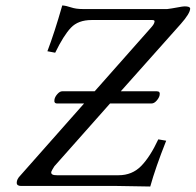

<svg xmlns="http://www.w3.org/2000/svg" viewBox="-20 -678 713 700"><path d="M527.8 2Q431.6 0 407.2 0H57.1Q41 0 41 -11.7Q41 -24.9 54.2 -38.1L286.6 -300.8H188Q175.8 -300.8 178.7 -315.9Q180.7 -325.7 189.5 -335.4Q198.2 -345.2 207 -345.2H325.2L532.2 -579.1Q542 -590.3 543 -597.2Q545.9 -605 535.2 -605H314Q265.1 -605 238.5 -576.9Q211.9 -548.8 181.2 -485.8L152.8 -491.2Q178.7 -559.1 207 -658.2Q221.2 -657.2 239 -651.1Q256.8 -645 282.2 -645H589.8Q606 -647 626.5 -650.9Q647 -654.8 652.8 -654.8Q672.9 -654.8 673.3 -647Q673.3 -629.4 639.2 -590.8L420.4 -345.2H551.8Q564.9 -345.2 562 -331.1Q560.1 -321.3 551 -311Q542 -300.8 532.7 -300.8H381.3L178.2 -71.8Q168.5 -56.6 167 -51.8Q164.1 -38.6 188 -39.1H412.1Q461.9 -39.1 494.9 -73Q527.8 -106.9 557.1 -169.9L585.9 -165Q546.9 -66.9 527.8 2Z"/></svg>

Font: Linux Libertine
Style: Italic
Weight: 400
Italic angle: -12°
Designer: Philipp H. Poll
Foundry: Philipp H. Poll
Version: Version 5.1.6 ; ttfautohint (v0.9)